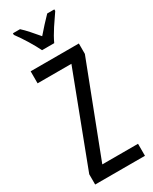

<svg xmlns="http://www.w3.org/2000/svg" viewBox="-239 -997 839 1052"><g transform="rotate(-30 180.5 -471.5)"><path d="M341 0H26V-65L244 -638H30V-714H335V-648L115 -76H341ZM142 -783Q126 -816 101 -857Q76 -898 50 -933V-943H95Q114 -926 136.5 -900.5Q159 -875 181 -849Q207 -879 224.5 -898Q242 -917 267 -943H312V-933Q290 -902 262.5 -860Q235 -818 219 -783Z"/></g></svg>

Font: Noto Sans Bengali ExtraCondensed
Style: Regular
Weight: 400
Width: 2
Designer: Jelle Bosma - Monotype Design Team
Foundry: Monotype Imaging Inc.
Version: Version 2.003; ttfautohint (v1.8.4.7-5d5b)